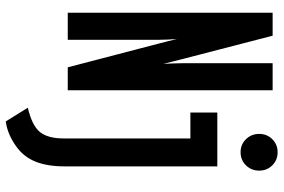

<svg xmlns="http://www.w3.org/2000/svg" viewBox="-176 -580 969 656"><g transform="rotate(90 308.0 -252.5)"><path d="M24 0V-700H102.5L182.5 -391Q185.5 -379 190.5 -359.5Q195.5 -340 198.5 -327Q198 -341.5 197.2 -361.2Q196.5 -381 196.5 -390.5V-700H289V0H210.5L130.5 -306.5Q127 -319.5 122 -339.5Q117 -359.5 114 -372.5Q115 -358.5 115.8 -338.8Q116.5 -319 116.5 -308.5V0ZM395.5 212 348.5 136.5Q410 122 431.8 94.8Q453.5 67.5 453.5 14.5V-419H365V-511H549V9.5Q549 71 532.2 111.5Q515.5 152 479.5 177Q460.5 190.5 440.5 199.2Q420.5 208 395.5 212ZM500.5 -590.5Q474 -590.5 456 -609Q438 -627.5 438 -654Q438 -680.5 456 -698.8Q474 -717 500.5 -717Q527.5 -717 545.5 -698.8Q563.5 -680.5 563.5 -654Q563.5 -627.5 545.5 -609Q527.5 -590.5 500.5 -590.5Z"/></g></svg>

Font: Overpass Mono Light SemiBold
Style: Regular
Weight: 600
Monospace: yes
Version: Version 4.000